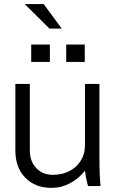

<svg xmlns="http://www.w3.org/2000/svg" viewBox="-20 -911 567 940"><path d="M472.2 0H411.1Q399.9 -40 396 -75.2Q365.2 -36.6 322.8 -13.9Q280.3 8.8 231.9 8.8Q151.9 8.8 103.5 -41.3Q55.2 -91.3 55.2 -173.8V-500H126V-173.8Q126 -121.6 157.2 -88.4Q188.5 -55.2 237.8 -55.2Q307.6 -55.2 351.8 -95.9Q396 -136.7 396 -201.2V-500H466.8V-140.1Q466.8 -49.8 472.2 0ZM224.1 -607.9H132.8V-692.9H224.1ZM395 -607.9H304.2V-692.9H395ZM222.2 -771 101.1 -891.1H193.8L282.2 -771Z"/></svg>

Font: LT Superior
Style: Regular
Weight: 400
Designer: Daniel Lyons
Foundry: LyonsType
Version: Version 1.000